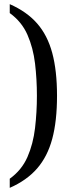

<svg xmlns="http://www.w3.org/2000/svg" viewBox="-20 -779 343 926"><path d="M27 83Q85 41 112.5 -22Q140 -85 149 -161.5Q158 -238 158 -317Q158 -397 149 -472.5Q140 -548 112.5 -611Q85 -674 27 -716V-759Q109 -723 159 -666Q209 -609 232 -523.5Q255 -438 255 -317Q255 -195 232 -109.5Q209 -24 159 33.5Q109 91 27 127Z"/></svg>

Font: Noto Serif Hebrew Condensed
Style: Regular
Weight: 400
Width: 3
Designer: Monotype Design Team
Foundry: Monotype Imaging Inc.
Version: Version 2.004; ttfautohint (v1.8.4.7-5d5b)